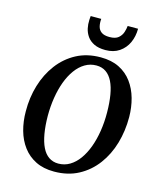

<svg xmlns="http://www.w3.org/2000/svg" viewBox="-141 -1085 999 1196"><g transform="rotate(15 358.5 -487.5)"><path d="M322 10Q253.5 10 203.5 -15Q153.5 -40 120.8 -83.8Q88 -127.5 72 -185Q56 -242.5 56 -307.5Q55 -395.5 79 -475.5Q103 -555.5 150 -618Q197 -680.5 265 -716.8Q333 -753 421 -753Q490.5 -753 540.5 -728Q590.5 -703 623 -659Q655.5 -615 671.2 -558.5Q687 -502 687.5 -439Q688 -350 664.5 -269.2Q641 -188.5 594.2 -125.8Q547.5 -63 479.2 -26.5Q411 10 322 10ZM335 -45Q375 -45 408.5 -65Q442 -85 468 -121.2Q494 -157.5 511.8 -205.8Q529.5 -254 538.5 -311.2Q547.5 -368.5 547 -430.5Q546.5 -494 538.2 -543.2Q530 -592.5 513 -626.8Q496 -661 470 -679Q444 -697 408 -697Q368 -697 334.5 -677Q301 -657 275 -621.2Q249 -585.5 231.2 -537.5Q213.5 -489.5 204.5 -433Q195.5 -376.5 195.5 -315.5Q196 -251 204.8 -200.8Q213.5 -150.5 230.5 -115.8Q247.5 -81 273.8 -63Q300 -45 335 -45ZM435.5 -804Q391 -804 362 -818.2Q333 -832.5 317 -855.5Q301 -878.5 295.2 -905.5Q289.5 -932.5 291 -958Q291.5 -965 291.8 -971.8Q292 -978.5 293 -985H361Q358.5 -958.5 363.8 -936.8Q369 -915 386.8 -902Q404.5 -889 439.5 -889Q477.5 -889 496.5 -905.2Q515.5 -921.5 522.8 -944Q530 -966.5 531.5 -985H598.5Q598.5 -935.5 579.8 -894.5Q561 -853.5 524.5 -828.8Q488 -804 435.5 -804Z"/></g></svg>

Font: Merriweather SemiBold
Style: Italic
Weight: 600
Italic angle: -7.8°
Version: Version 2.101